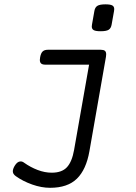

<svg xmlns="http://www.w3.org/2000/svg" viewBox="-20 -686 640 906"><path d="M519 -643.1Q519 -640.6 518.1 -633.8L506.8 -570.3Q503.9 -552.7 492.9 -545.7Q481.9 -538.6 455.1 -538.6Q431.6 -538.6 422.4 -543.7Q413.1 -548.8 413.1 -561Q413.1 -563.5 414.1 -570.3L425.3 -633.8Q428.2 -651.4 439.5 -658.4Q450.7 -665.5 477.5 -665.5Q500.5 -665.5 509.8 -660.4Q519 -655.3 519 -643.1ZM481 -429.7Q481 -422.4 480 -418L401.9 27.8Q386.7 114.3 342.8 157.2Q298.8 200.2 216.3 200.2Q175.8 200.2 132.1 184.8Q88.4 169.4 54.2 145Q40.5 135.3 40.5 122.1Q40.5 111.8 48.8 97.2Q61.5 75.7 77.1 75.7Q85.9 75.7 93.3 81.5Q123.5 103 157.5 116Q191.4 128.9 224.1 128.9Q272 128.9 295.9 103Q319.8 77.1 329.6 21.5L400.4 -380.9H193.8Q180.7 -380.9 174.3 -386.2Q168 -391.6 168 -403.3Q168 -408.7 169.4 -416Q172.9 -435.1 181.2 -443.1Q189.5 -451.2 206.1 -451.2H455.1Q468.8 -451.2 474.9 -446.3Q481 -441.4 481 -429.7Z"/></svg>

Font: Courier Prime Sans
Style: Italic
Weight: 400
Italic angle: -10°
Designer: Alan Dague-Greene
Foundry: Quote-Unquote Apps
Version: Version 3.020